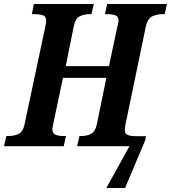

<svg xmlns="http://www.w3.org/2000/svg" viewBox="-41 -734 858 964"><path d="M493 210 609 0H346L358 -51H369Q394 -51 416 -62Q438 -73 446 -114L493 -343H275L226 -110Q225 -104 223.5 -96.5Q222 -89 222 -85Q222 -63 238.5 -57Q255 -51 279 -51H290L279 0H-21L-9 -51H2Q29 -51 52 -61.5Q75 -72 83 -113L185 -593Q188 -608 189.5 -616.5Q191 -625 191 -629Q191 -652 173.5 -657.5Q156 -663 130 -663H119L129 -714H430L418 -663H408Q381 -663 359 -652Q337 -641 329 -600L289 -402H506L548 -599Q551 -609 552.5 -617Q554 -625 554 -629Q554 -652 537.5 -657.5Q521 -663 497 -663H486L497 -714H797L786 -663H775Q747 -663 723.5 -652Q700 -641 691 -600L589 -109Q581 -73 592 -61.5Q603 -50 646 -50H692L689 -32L587 210Z"/></svg>

Font: Noto Serif Condensed
Style: Bold Italic
Weight: 700
Width: 3
Italic angle: -12°
Designer: Monotype Design Team
Foundry: Monotype Imaging Inc.
Version: Version 2.014